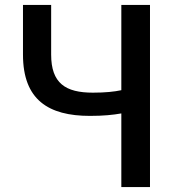

<svg xmlns="http://www.w3.org/2000/svg" viewBox="-20 -757 723 777"><path d="M471 0H587V-737H471V-392C443 -386 406 -382 356 -382C245 -382 187 -420 187 -536V-737H73V-536C73 -353 176 -288 344 -288C399 -288 437 -292 471 -298Z"/></svg>

Font: Noto Sans JP Medium
Style: Regular
Weight: 500
Designer: Ryoko NISHIZUKA  (kana, bopomofo & ideographs); Paul D. Hunt (Latin, Greek & Cyrillic); Sandoll Communications , Soo-you
Foundry: Adobe
Version: Version 2.002;hotconv 1.0.116;makeotfexe 2.5.65601